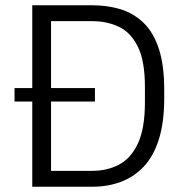

<svg xmlns="http://www.w3.org/2000/svg" viewBox="-20 -706 715 726"><path d="M102 0V-686H331Q387 -686 436 -671Q485 -656 522.5 -620Q560 -584 580.5 -522Q601 -460 601 -367V-335Q601 -243 580.5 -178.5Q560 -114 522.5 -75Q485 -36 436 -18Q387 0 331 0ZM173 -60H329Q385 -60 430 -83.5Q475 -107 501.5 -163.5Q528 -220 528 -320V-377Q528 -475 501.5 -529Q475 -583 430 -604.5Q385 -626 329 -626H173ZM35 -322V-373H339V-322Z"/></svg>

Font: Chivo ExtraLight
Style: Regular
Weight: 250
Designer: Hector Gatti
Foundry: Omnibus-Type
Version: Version 2.002